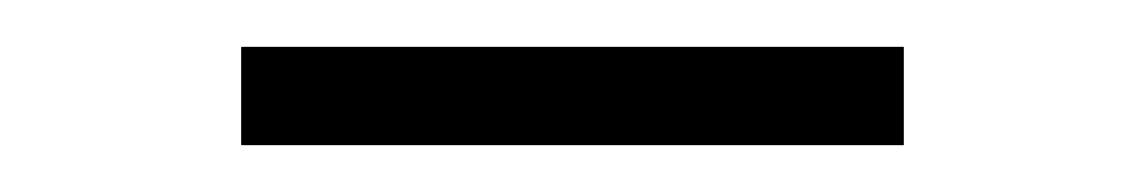

<svg xmlns="http://www.w3.org/2000/svg" viewBox="-20 -331 489 82"><path d="M83 -269V-311H366V-269Z"/></svg>

Font: M PLUS 1p Light
Style: Regular
Weight: 300
Version: Version 1.061